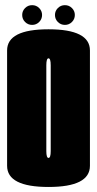

<svg xmlns="http://www.w3.org/2000/svg" viewBox="-20 -720 376 744"><path d="M168 4.5Q7.5 4.5 7.5 -77.5V-524.5Q7.5 -606.5 168 -606.5Q328.5 -606.5 328.5 -524.5V-77.5Q328.5 4.5 168 4.5ZM168 -108Q176.5 -108 176.5 -134.5V-467Q176.5 -494 168 -494Q159.5 -494 159.5 -467V-134.5Q159.5 -108 168 -108ZM104.5 -623.5Q88.5 -623.5 77.2 -634.8Q66 -646 66 -662Q66 -677.5 77.2 -688.8Q88.5 -700 104.5 -700Q120.5 -700 131.8 -688.8Q143 -677.5 143 -662Q143 -646 131.8 -634.8Q120.5 -623.5 104.5 -623.5ZM231.5 -623.5Q215.5 -623.5 204.2 -634.8Q193 -646 193 -662Q193 -677.5 204.2 -688.8Q215.5 -700 231.5 -700Q247.5 -700 258.8 -688.8Q270 -677.5 270 -662Q270 -646 258.8 -634.8Q247.5 -623.5 231.5 -623.5Z"/></svg>

Font: Anybody UltraCondensed ExtraBold
Style: Regular
Weight: 800
Width: 1
Designer: Tyler Finck
Foundry: Etcetera Type Company
Version: Version 1.010; ttfautohint (v1.8.3) -l 8 -r 50 -G 200 -x 14 